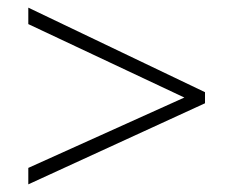

<svg xmlns="http://www.w3.org/2000/svg" viewBox="-20 -613 611 502"><path d="M54 -174 462 -358 54 -550V-593L516 -372V-343L54 -131Z"/></svg>

Font: Noto Sans Thaana ExtraLight
Style: Regular
Weight: 200
Designer: David Williams
Foundry: Google Inc.
Version: Version 3.001; ttfautohint (v1.8.4.7-5d5b)